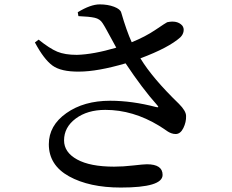

<svg xmlns="http://www.w3.org/2000/svg" viewBox="-20 -799 1040 862"><path d="M332 -726.6 329.1 -744.1Q386.7 -779.3 427.7 -779.3Q463.9 -779.3 492.2 -768.6Q520.5 -757.8 524.4 -742.2Q547.9 -661.1 571.3 -609.4Q631.8 -633.8 678.7 -665.5Q725.6 -697.3 730.5 -699.2Q775.4 -709 797.9 -684.6Q806.6 -673.8 804.2 -658.7Q801.8 -643.6 790 -631.8Q738.3 -585 610.4 -537.1Q664.1 -448.2 783.2 -333Q815.4 -300.8 815.4 -278.3Q816.4 -251 803.2 -224.1Q790 -197.3 768.6 -197.3Q758.8 -197.3 749.5 -200.7Q740.2 -204.1 733.4 -208.5Q726.6 -212.9 714.8 -221.2Q703.1 -229.5 694.3 -234.4Q577.1 -305.7 453.1 -305.7Q372.1 -305.7 319.8 -266.6Q267.6 -227.5 267.6 -168.9Q267.6 -115.2 326.2 -83Q384.8 -50.8 492.2 -50.8Q533.2 -50.8 579.1 -56.2Q625 -61.5 639.6 -61.5Q710 -61.5 710 -13.7Q710 43 522.5 43Q380.9 43 290 -7.3Q199.2 -57.6 199.2 -151.4Q199.2 -235.4 277.8 -291Q356.4 -346.7 474.6 -346.7Q572.3 -346.7 680.7 -318.4Q689.5 -316.4 690.4 -318.4Q691.4 -320.3 685.5 -327.1Q619.1 -401.4 543.9 -514.6Q417 -477.5 335 -477.5Q253.9 -476.6 215.3 -504.9Q176.8 -533.2 136.7 -608.4L153.3 -621.1Q203.1 -581.1 237.3 -566.9Q271.5 -552.7 325.2 -552.7Q399.4 -554.7 502 -585Q494.1 -599.6 481 -623.5Q467.8 -647.5 458 -665.5Q448.2 -683.6 440.4 -695.3Q428.7 -713.9 405.3 -719.2Q381.8 -724.6 332 -726.6Z"/></svg>

Font: GenYoMin TW TTF SemiBold
Style: Regular
Weight: 600
Version: Version 1.300